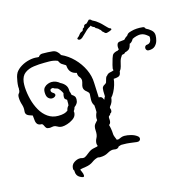

<svg xmlns="http://www.w3.org/2000/svg" viewBox="-132 -927 1155 1165"><g transform="rotate(-15 445.0 -345.0)"><path d="M229 105Q206 93 206 64V60Q201 55 201 48Q201 23 220 10Q239 -3 258 -3Q265 -3 268.5 -1.5Q272 0 280 0Q289 0 300 -8.5Q311 -17 323.5 -26.5Q336 -36 349 -39L377 -45L382 -48L381 -50Q378 -58 378 -64Q378 -80 387 -96.5Q396 -113 394 -141Q392 -168 402 -180.5Q412 -193 419 -200Q418 -203 418 -210Q418 -218 420.5 -228Q423 -238 428 -248Q428 -259 427.5 -270Q427 -281 426 -291Q422 -296 418.5 -305Q415 -314 415 -327Q415 -341 416 -349.5Q417 -358 417 -363Q417 -369 414.5 -373Q412 -377 404 -384Q393 -392 389 -400Q385 -408 385 -415Q385 -425 388.5 -435Q392 -445 393 -457Q392 -471 383 -480.5Q374 -490 374 -509Q331 -517 325 -559Q325 -562 324.5 -565.5Q324 -569 322 -571Q306 -580 298 -586Q290 -592 282 -609Q258 -619 229 -619H199Q166 -619 133 -614.5Q100 -610 76.5 -593Q53 -576 48 -538Q47 -531 47 -522.5Q47 -514 47 -506Q49 -467 59 -428.5Q69 -390 87.5 -357.5Q106 -325 134 -305.5Q162 -286 198 -286Q242 -286 260 -303Q262 -319 274 -331Q275 -336 275 -341.5Q275 -347 275 -354V-366Q268 -370 264 -374Q260 -378 260 -387Q260 -398 264 -411Q253 -434 239 -446Q233 -448 228 -450Q223 -452 218 -453Q215 -454 211 -458Q192 -458 192 -446Q192 -436 202 -430Q214 -423 214 -415Q214 -408 206.5 -403Q199 -398 189 -398Q177 -398 166 -408.5Q155 -419 155 -446Q155 -465 165 -475.5Q175 -486 188 -490.5Q201 -495 211 -495Q226 -495 239 -489.5Q252 -484 262 -475Q279 -467 290.5 -453Q302 -439 302 -418V-413Q304 -407 306 -401Q308 -395 309 -388Q318 -383 324.5 -375.5Q331 -368 331 -356Q331 -340 324.5 -330Q318 -320 311 -315L307 -312Q305 -305 302.5 -299.5Q300 -294 296 -289Q296 -287 296.5 -284.5Q297 -282 297 -280Q297 -274 294 -265Q289 -251 272.5 -240Q256 -229 237 -223Q218 -217 205 -217Q189 -217 177 -224.5Q165 -232 153 -232Q146 -232 141 -230.5Q136 -229 128 -229Q114 -229 108.5 -235Q103 -241 100 -249Q97 -257 90 -263Q69 -263 61 -273Q53 -283 52 -298.5Q51 -314 49 -328Q21 -336 14 -343.5Q7 -351 7 -361Q7 -366 7.5 -370.5Q8 -375 8 -380Q8 -393 4 -406Q-5 -432 -5 -456Q-5 -472 1.5 -478.5Q8 -485 9 -495Q9 -498 9 -501Q9 -504 10 -508Q10 -511 9.5 -513.5Q9 -516 9 -519Q9 -528 10 -536Q11 -544 12 -551Q14 -565 17.5 -579Q21 -593 28 -605Q41 -624 64 -638Q87 -652 114.5 -658.5Q142 -665 165 -662Q168 -661 171 -661.5Q174 -662 177 -662Q186 -676 202 -676Q238 -676 266 -673Q294 -670 310 -638Q352 -619 385.5 -585Q419 -551 439 -509Q459 -467 460 -423L464 -331Q476 -331 483 -325Q486 -323 493 -308Q495 -315 497.5 -319.5Q500 -324 502 -327Q502 -335 501.5 -343Q501 -351 501 -360Q501 -379 506 -386Q511 -393 518 -396Q525 -399 530 -406Q535 -424 538 -433Q541 -442 548 -446Q556 -457 570 -459.5Q584 -462 593 -466Q591 -474 591 -477Q591 -480 595.5 -499Q600 -518 606.5 -538Q613 -558 619 -563Q625 -568 633 -571Q641 -574 649 -575Q653 -579 657 -580Q656 -585 655.5 -589Q655 -593 655 -597Q656 -622 672 -624.5Q688 -627 704 -628Q709 -634 715 -639Q721 -644 728 -648Q732 -655 737.5 -659.5Q743 -664 759 -668Q776 -673 794.5 -674Q813 -675 830 -673Q843 -673 847 -660Q865 -652 880 -638.5Q895 -625 895 -605Q895 -590 890 -572Q885 -554 871.5 -541Q858 -528 832 -528Q823 -528 818.5 -533.5Q814 -539 814 -546Q814 -553 818.5 -558.5Q823 -564 832 -564Q858 -567 858 -605Q858 -610 840.5 -622Q823 -634 804 -634Q795 -634 781 -630.5Q767 -627 754 -620V-619Q743 -600 729 -596V-594Q723 -569 711.5 -562Q700 -555 689 -553Q686 -548 680.5 -546Q675 -544 667 -543Q654 -526 649.5 -509Q645 -492 641.5 -477Q638 -462 628 -450Q626 -430 616.5 -423.5Q607 -417 581 -416Q580 -400 573.5 -378.5Q567 -357 557 -338Q547 -319 537 -309Q536 -296 531.5 -284Q527 -272 516 -259L513 -252Q515 -246 516 -242.5Q517 -239 517 -238Q517 -228 514 -224Q511 -220 506 -218Q505 -213 501.5 -209.5Q498 -206 494 -204Q492 -198 492 -196Q492 -192 492.5 -188Q493 -184 493 -179Q493 -172 491 -165Q489 -158 482 -153H481Q485 -140 487 -127Q490 -109 490 -100.5Q490 -92 492 -84Q494 -76 502 -58L503 -54H515Q524 -58 533.5 -61.5Q543 -65 553 -65Q573 -65 595 -59Q617 -53 631 -42Q641 -35 641 -25Q641 -18 635 -13Q629 -8 618 -9Q593 -12 575.5 -14.5Q558 -17 533 -17H520Q516 -16 512.5 -14.5Q509 -13 504 -12Q498 0 482 0Q478 0 474 -1Q470 -2 465 -2Q449 -2 428.5 10Q408 22 379 22Q375 22 371.5 21.5Q368 21 365 20Q345 24 326 38Q307 52 280 56Q274 57 260.5 59Q247 61 242 64Q242 65 248.5 79Q255 93 255 103Q255 112 248 112Q242 112 229 105ZM610 -696Q606 -696 601.5 -699.5Q597 -703 595 -706Q592 -709 590 -710Q588 -711 586 -715Q583 -722 579.5 -724Q576 -726 572 -731Q570 -734 568 -734Q566 -734 565 -736Q565 -737 564.5 -737.5Q564 -738 564 -738Q560 -740 557 -740.5Q554 -741 552 -747Q549 -750 542 -752.5Q535 -755 529 -764Q524 -759 519 -757Q514 -755 512 -753L505 -748Q502 -746 496.5 -740.5Q491 -735 488 -732Q467 -711 460.5 -706Q454 -701 446 -699H443Q436 -699 432.5 -704Q429 -709 434 -713Q441 -719 442 -719.5Q443 -720 444.5 -722Q446 -724 454 -734Q459 -740 466.5 -742.5Q474 -745 475 -748L479 -759Q482 -761 485.5 -763Q489 -765 489 -766Q490 -775 494 -778Q498 -781 509 -783Q511 -784 519 -793Q527 -802 529 -802Q532 -802 536 -800Q540 -799 542 -796Q544 -793 548 -791Q553 -788 559.5 -785Q566 -782 568 -780Q590 -764 598 -755.5Q606 -747 616 -737Q625 -729 628.5 -724.5Q632 -720 643 -716Q645 -715 645 -711Q647 -707 631.5 -701.5Q616 -696 610 -696Z"/></g></svg>

Font: Are You Serious
Style: Regular
Weight: 400
Designer: Robert E. Leuschke
Foundry: Robert E. Leuschke
Version: Version 1.100